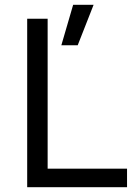

<svg xmlns="http://www.w3.org/2000/svg" viewBox="-20 -778 560 798"><path d="M93 0V-700H178V-77H508V0ZM235 -590 284 -758H369L303 -590Z"/></svg>

Font: Figtree Light
Style: Regular
Weight: 400
Version: Version 2.002